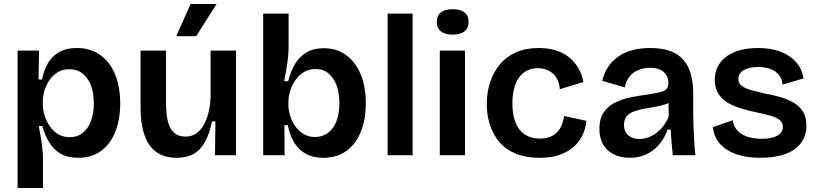

<svg xmlns="http://www.w3.org/2000/svg" viewBox="-20 -776 4085 960"><path d="M68 164V-263V-523H175L173 -379L190 -378Q200 -429 222.5 -464.5Q245 -500 280 -518Q315 -536 363 -536Q432 -536 480.5 -501.5Q529 -467 555 -405Q581 -343 581 -259Q581 -180 557 -118.5Q533 -57 486 -22Q439 13 370 13Q319 13 284 -7Q249 -27 227 -63Q205 -99 191 -146H174Q179 -118 184 -89Q189 -60 192 -32.5Q195 -5 195 20V164ZM329 -90Q367 -90 394 -111.5Q421 -133 435 -171.5Q449 -210 449 -260Q449 -312 434.5 -349.5Q420 -387 392.5 -408.5Q365 -430 327 -430Q294 -430 269 -415Q244 -400 227.5 -376Q211 -352 202.5 -323.5Q194 -295 194 -268V-252Q194 -232 199.5 -210Q205 -188 216 -166.5Q227 -145 243 -127.5Q259 -110 281 -100Q303 -90 329 -90Z M864 13Q825 13 795.5 2Q766 -9 744.5 -30.5Q723 -52 709.5 -82.5Q696 -113 689.5 -151.5Q683 -190 683 -237V-523H810V-265Q810 -240 812.5 -210.5Q815 -181 824 -154Q833 -127 853 -110Q873 -93 908 -93Q937 -93 959 -107.5Q981 -122 997 -148.5Q1013 -175 1022 -211Q1031 -247 1033 -290V-523H1160V-218V0H1055L1057 -169H1040Q1027 -105 1004 -64.5Q981 -24 946.5 -5.5Q912 13 864 13ZM961 -595H861L933 -756H1063Z M1596 13Q1546 13 1510 -6.5Q1474 -26 1451.5 -62.5Q1429 -99 1419 -150H1402L1403 0H1296V-253V-708H1423V-542Q1423 -517 1420 -488.5Q1417 -460 1412 -430.5Q1407 -401 1401 -370H1421Q1433 -419 1455 -456Q1477 -493 1512.5 -514Q1548 -535 1598 -535Q1663 -535 1710 -501Q1757 -467 1783 -405.5Q1809 -344 1809 -259Q1809 -177 1783.5 -115.5Q1758 -54 1710.5 -20.5Q1663 13 1596 13ZM1555 -91Q1593 -91 1620.5 -112Q1648 -133 1662.5 -171Q1677 -209 1677 -260Q1677 -311 1663 -349Q1649 -387 1622 -409Q1595 -431 1557 -431Q1531 -431 1509 -420.5Q1487 -410 1471 -392.5Q1455 -375 1444 -354Q1433 -333 1427.5 -310.5Q1422 -288 1422 -268V-252Q1422 -226 1430.5 -198Q1439 -170 1455.5 -146Q1472 -122 1497 -106.5Q1522 -91 1555 -91Z M1918 0V-708H2043V0Z M2179 0V-523H2305V0ZM2243 -603Q2205 -603 2184.5 -619Q2164 -635 2164 -666Q2164 -698 2184.5 -714Q2205 -730 2243 -730Q2282 -730 2302.5 -714Q2323 -698 2323 -666Q2323 -635 2302.5 -619Q2282 -603 2243 -603Z M2678 13Q2610 13 2560.5 -7Q2511 -27 2479 -63.5Q2447 -100 2430.5 -149Q2414 -198 2414 -255Q2414 -316 2431 -366.5Q2448 -417 2480.5 -455.5Q2513 -494 2561.5 -515Q2610 -536 2673 -536Q2721 -536 2759.5 -524Q2798 -512 2826 -489Q2854 -466 2872 -435Q2890 -404 2897 -366L2779 -330Q2777 -362 2763 -385.5Q2749 -409 2725 -422Q2701 -435 2668 -435Q2640 -435 2617 -424Q2594 -413 2577.5 -391.5Q2561 -370 2551.5 -337Q2542 -304 2542 -260Q2542 -201 2558.5 -161.5Q2575 -122 2605.5 -102.5Q2636 -83 2680 -83Q2720 -83 2745.5 -99Q2771 -115 2784 -140.5Q2797 -166 2800 -196L2912 -172Q2908 -131 2891 -97Q2874 -63 2844.5 -38.5Q2815 -14 2774 -0.5Q2733 13 2678 13Z M3128 13Q3085 13 3050.5 -3.5Q3016 -20 2996.5 -52.5Q2977 -85 2977 -132Q2977 -185 3000.5 -217Q3024 -249 3061.5 -266Q3099 -283 3141.5 -291Q3184 -299 3222 -304Q3259 -310 3280.5 -315Q3302 -320 3312 -330.5Q3322 -341 3322 -360Q3322 -382 3312 -399.5Q3302 -417 3282 -427Q3262 -437 3230 -437Q3201 -437 3174.5 -427Q3148 -417 3129.5 -395.5Q3111 -374 3104 -339L2991 -372Q3001 -413 3022 -443.5Q3043 -474 3074 -495Q3105 -516 3144.5 -526Q3184 -536 3230 -536Q3292 -536 3333.5 -520Q3375 -504 3399.5 -474Q3424 -444 3435 -402.5Q3446 -361 3446 -311V-214Q3446 -180 3447.5 -143.5Q3449 -107 3451 -70.5Q3453 -34 3457 0H3344Q3341 -29 3338 -61.5Q3335 -94 3334 -128H3318Q3305 -90 3279 -57.5Q3253 -25 3215 -6Q3177 13 3128 13ZM3177 -81Q3197 -81 3218 -88Q3239 -95 3259 -109Q3279 -123 3296 -145Q3313 -167 3324 -196L3322 -280L3347 -276Q3330 -262 3305.5 -254Q3281 -246 3253.5 -241.5Q3226 -237 3198.5 -232Q3171 -227 3148.5 -218.5Q3126 -210 3113 -194Q3100 -178 3100 -151Q3100 -118 3121.5 -99.5Q3143 -81 3177 -81Z M3782 13Q3729 13 3686.5 2.5Q3644 -8 3613.5 -28Q3583 -48 3565.5 -76.5Q3548 -105 3544 -140L3644 -175Q3647 -148 3664.5 -126.5Q3682 -105 3713.5 -93.5Q3745 -82 3790 -82Q3839 -82 3866.5 -97.5Q3894 -113 3894 -142Q3894 -163 3879 -175.5Q3864 -188 3835.5 -196.5Q3807 -205 3768 -213Q3730 -221 3692.5 -231.5Q3655 -242 3623.5 -259.5Q3592 -277 3573 -305.5Q3554 -334 3554 -377Q3554 -425 3579.5 -460.5Q3605 -496 3653.5 -516Q3702 -536 3771 -536Q3835 -536 3883 -517.5Q3931 -499 3960.5 -465.5Q3990 -432 3998 -384L3893 -353Q3891 -381 3875 -401Q3859 -421 3832.5 -431Q3806 -441 3770 -441Q3724 -441 3698 -425Q3672 -409 3672 -382Q3672 -360 3688.5 -347Q3705 -334 3734 -326Q3763 -318 3801 -309Q3841 -302 3878.5 -291.5Q3916 -281 3946 -264Q3976 -247 3994 -219.5Q4012 -192 4012 -149Q4012 -97 3984.5 -60.5Q3957 -24 3905.5 -5.5Q3854 13 3782 13Z"/></svg>

Font: Bricolage Grotesque 48pt Condensed ExtraBold SemiBold
Style: Regular
Weight: 600
Version: Version 1.000;gftools[0.9.30]